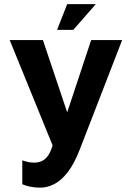

<svg xmlns="http://www.w3.org/2000/svg" viewBox="-20 -695 626 911"><path d="M170 195.4Q146.6 195.4 124.2 190.9Q101.8 186.4 85.8 179.2V65.8Q101.2 71.2 114.6 73.9Q128 76.6 142.6 76.6Q168.8 76.6 187.7 63.9Q206.6 51.2 219.1 23.6Q231.6 -4 239.2 -50.6L242.2 25.8L26 -505H183.6L306.4 -139.6H291.4L412.6 -505H559.6L358.8 13.6Q332.2 82.2 301.4 121.9Q270.6 161.6 237.4 178.5Q204.2 195.4 170 195.4ZM250.8 -553.2 298.8 -675.4H434.6L327.6 -553.2Z"/></svg>

Font: Maven Pro VF Beta
Style: Regular
Weight: 400
Designer: Joe Prince
Foundry: Joe Prince
Version: Version 2.002